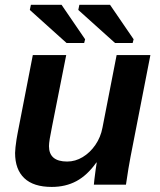

<svg xmlns="http://www.w3.org/2000/svg" viewBox="-20 -753 651 783"><path d="M373 -90.3Q335.9 -38.1 291.7 -14.4Q247.6 9.3 190.9 9.3Q116.7 9.3 79.1 -26.4Q41.5 -62 41.5 -129.4Q41.5 -137.7 43.2 -153.1Q44.9 -168.5 47.4 -184.6Q49.8 -200.7 51.8 -209.5L113.8 -528.3H250L192.4 -237.8Q179.7 -176.8 179.7 -157.2Q179.7 -94.2 253.9 -94.2Q287.1 -94.2 317.1 -112.3Q347.2 -130.4 368.9 -161.9Q390.6 -193.4 397.9 -232.4L455.6 -528.3H593.3L512.2 -112.8Q508.3 -93.3 503.7 -65.2Q499 -37.1 493.7 0H362.8Q362.8 -2.9 365 -21.7Q367.2 -40.5 370.1 -61.3Q373 -82 374.5 -90.3ZM327.1 -592.8 323.2 -577.6H251.5L101.6 -712.4L106 -733.4H231ZM524.9 -592.8 521 -577.6H449.2L299.3 -712.4L303.7 -733.4H428.7Z"/></svg>

Font: Arimo
Style: Italic
Weight: 400
Italic angle: -12°
Designer: Steve Matteson
Foundry: Monotype Imaging Inc.
Version: Version 1.33